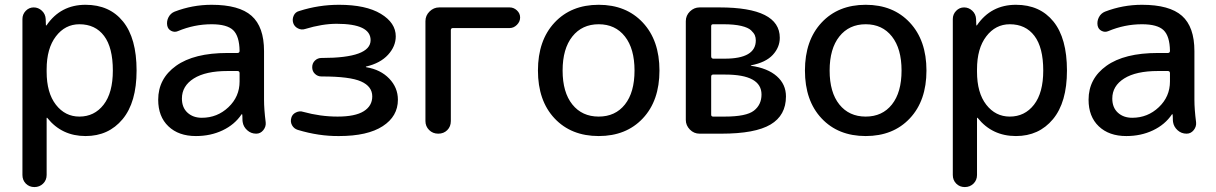

<svg xmlns="http://www.w3.org/2000/svg" viewBox="-20 -550 5003 790"><path d="M171.9 -264.6V-254.9Q171.9 -168 210 -119.1Q248 -70.3 306.6 -70.3Q368.2 -70.3 406.2 -119.1Q444.3 -168 444.3 -259.8Q444.3 -354.5 408.2 -402.3Q372.1 -450.2 306.6 -450.2Q248 -450.2 210 -400.4Q171.9 -350.6 171.9 -264.6ZM72.3 169.9V-471.7Q72.3 -491.2 85.9 -505.4Q99.6 -519.5 118.7 -519.5Q137.7 -519.5 152.3 -505.9Q167 -492.2 168 -471.7L168.9 -446.3Q168.9 -445.3 169.9 -445.3Q171.9 -445.3 171.9 -446.3Q229.5 -530.3 332 -530.3Q430.7 -530.3 486.3 -461.4Q542 -392.6 542 -259.8Q542 -128.9 484.4 -59.6Q426.8 9.8 332 9.8Q234.4 9.8 174.8 -64.5Q174.8 -65.4 172.9 -65.4Q171.9 -65.4 171.9 -64.5V169.9Q171.9 191.4 157.2 205.6Q142.6 219.7 121.6 219.7Q100.6 219.7 86.4 205.6Q72.3 191.4 72.3 169.9Z M916 -257.8Q826.2 -257.8 777.3 -227.1Q728.5 -196.3 728.5 -144.5Q728.5 -107.4 751.5 -86.4Q774.4 -65.4 810.5 -65.4Q874 -65.4 919.9 -108.9Q965.8 -152.3 965.8 -214.8V-249Q965.8 -257.8 957 -257.8ZM786.1 9.8Q714.8 9.8 672.9 -30.3Q630.9 -70.3 630.9 -139.6Q630.9 -226.6 704.6 -279.3Q778.3 -332 916 -332H957Q965.8 -332 965.8 -340.8Q964.8 -401.4 939.5 -425.8Q914.1 -450.2 850.6 -450.2Q779.3 -450.2 711.9 -421.9Q698.2 -416 684.6 -422.9Q670.9 -429.7 668 -445.3Q665 -462.9 673.3 -479Q681.6 -495.1 698.2 -502Q771.5 -530.3 850.6 -530.3Q963.9 -530.3 1015.1 -484.9Q1066.4 -439.5 1066.4 -339.8V-139.6Q1066.4 -100.6 1073.2 -46.9Q1075.2 -29.3 1063.5 -14.6Q1051.8 0 1034.2 0Q1012.7 0 997.1 -14.2Q981.4 -28.3 978.5 -47.9Q977.5 -52.7 977.5 -63.5Q977.5 -74.2 976.6 -79.1Q976.6 -80.1 975.6 -80.1Q973.6 -80.1 973.6 -79.1Q945.3 -37.1 896 -13.7Q846.7 9.8 786.1 9.8Z M1205.1 -15.6Q1189.5 -20.5 1181.6 -34.7Q1173.8 -48.8 1178.7 -65.4Q1182.6 -80.1 1197.8 -87.4Q1212.9 -94.7 1227.5 -89.8Q1297.9 -70.3 1369.1 -70.3Q1441.4 -70.3 1476.6 -92.3Q1511.7 -114.3 1511.7 -153.3Q1511.7 -194.3 1465.8 -214.8Q1419.9 -235.4 1304.7 -235.4H1302.7Q1287.1 -235.4 1275.9 -246.1Q1264.6 -256.8 1264.6 -273.4Q1264.6 -290 1275.9 -300.8Q1287.1 -311.5 1302.7 -311.5H1304.7Q1504.9 -311.5 1504.9 -384.8Q1504.9 -452.1 1365.2 -452.1Q1305.7 -452.1 1235.4 -430.7Q1220.7 -425.8 1206.1 -433.1Q1191.4 -440.4 1186.5 -455.1Q1181.6 -470.7 1188.5 -485.8Q1195.3 -501 1211.9 -504.9Q1291 -530.3 1375 -530.3Q1485.4 -530.3 1546.9 -493.2Q1608.4 -456.1 1608.4 -400.4Q1608.4 -359.4 1576.7 -324.7Q1544.9 -290 1487.3 -276.4Q1485.4 -276.4 1485.4 -275.4Q1485.4 -273.4 1487.3 -273.4Q1545.9 -263.7 1581.5 -226.6Q1617.2 -189.5 1617.2 -139.6Q1617.2 -71.3 1554.7 -30.8Q1492.2 9.8 1375 9.8Q1292 10.7 1205.1 -15.6Z M1730.5 -51.8V-462.9Q1730.5 -486.3 1747.6 -502.9Q1764.6 -519.5 1787.1 -519.5H2077.1Q2093.8 -519.5 2106.9 -507.3Q2120.1 -495.1 2120.1 -478Q2120.1 -460.9 2106.9 -447.8Q2093.8 -434.6 2077.1 -434.6H1843.8Q1835 -434.6 1835 -425.8V-51.8Q1835 -29.3 1820.3 -14.6Q1805.7 0 1783.2 0Q1760.7 0 1745.6 -15.1Q1730.5 -30.3 1730.5 -51.8Z M2551.3 -399.9Q2511.7 -450.2 2443.4 -450.2Q2375 -450.2 2335 -399.9Q2294.9 -349.6 2294.9 -259.8Q2294.9 -169.9 2335 -120.1Q2375 -70.3 2443.4 -70.3Q2511.7 -70.3 2551.3 -120.1Q2590.8 -169.9 2590.8 -259.8Q2590.8 -349.6 2551.3 -399.9ZM2625 -63Q2556.6 9.8 2443.4 9.8Q2330.1 9.8 2261.7 -63Q2193.4 -135.7 2193.4 -259.8Q2193.4 -383.8 2261.7 -457Q2330.1 -530.3 2443.4 -530.3Q2556.6 -530.3 2625 -457Q2693.4 -383.8 2693.4 -259.8Q2693.4 -135.7 2625 -63Z M2906.2 -234.4V-78.1Q2906.2 -70.3 2914.1 -70.3H2961.9Q3050.8 -70.3 3082 -94.7Q3113.3 -119.1 3113.3 -161.1Q3113.3 -243.2 2963.9 -243.2H2914.1Q2906.2 -243.2 2906.2 -234.4ZM2906.2 -442.4V-318.4Q2906.2 -309.6 2914.1 -308.6H2961.9Q3089.8 -308.6 3089.8 -383.8Q3089.8 -395.5 3085.9 -404.8Q3082 -414.1 3070.3 -425.3Q3058.6 -436.5 3029.8 -443.4Q3001 -450.2 2956.1 -450.2H2914.1Q2906.2 -450.2 2906.2 -442.4ZM2858.4 0Q2835 0 2818.4 -17.1Q2801.8 -34.2 2801.8 -56.6V-462.9Q2801.8 -486.3 2818.8 -502.9Q2835.9 -519.5 2858.4 -519.5H2940.4Q3188.5 -519.5 3188.5 -394.5Q3188.5 -355.5 3159.7 -324.2Q3130.9 -293 3070.3 -281.2Q3069.3 -281.2 3069.3 -280.3Q3069.3 -279.3 3070.3 -279.3Q3138.7 -269.5 3176.3 -236.3Q3213.9 -203.1 3213.9 -153.3Q3213.9 -75.2 3150.4 -37.6Q3086.9 0 2948.2 0Z M3649.9 -399.9Q3610.4 -450.2 3542 -450.2Q3473.6 -450.2 3433.6 -399.9Q3393.6 -349.6 3393.6 -259.8Q3393.6 -169.9 3433.6 -120.1Q3473.6 -70.3 3542 -70.3Q3610.4 -70.3 3649.9 -120.1Q3689.5 -169.9 3689.5 -259.8Q3689.5 -349.6 3649.9 -399.9ZM3723.6 -63Q3655.3 9.8 3542 9.8Q3428.7 9.8 3360.4 -63Q3292 -135.7 3292 -259.8Q3292 -383.8 3360.4 -457Q3428.7 -530.3 3542 -530.3Q3655.3 -530.3 3723.6 -457Q3792 -383.8 3792 -259.8Q3792 -135.7 3723.6 -63Z M4000 -264.6V-254.9Q4000 -168 4038.1 -119.1Q4076.2 -70.3 4134.8 -70.3Q4196.3 -70.3 4234.4 -119.1Q4272.5 -168 4272.5 -259.8Q4272.5 -354.5 4236.3 -402.3Q4200.2 -450.2 4134.8 -450.2Q4076.2 -450.2 4038.1 -400.4Q4000 -350.6 4000 -264.6ZM3900.4 169.9V-471.7Q3900.4 -491.2 3914.1 -505.4Q3927.7 -519.5 3946.8 -519.5Q3965.8 -519.5 3980.5 -505.9Q3995.1 -492.2 3996.1 -471.7L3997.1 -446.3Q3997.1 -445.3 3998 -445.3Q4000 -445.3 4000 -446.3Q4057.6 -530.3 4160.2 -530.3Q4258.8 -530.3 4314.5 -461.4Q4370.1 -392.6 4370.1 -259.8Q4370.1 -128.9 4312.5 -59.6Q4254.9 9.8 4160.2 9.8Q4062.5 9.8 4002.9 -64.5Q4002.9 -65.4 4001 -65.4Q4000 -65.4 4000 -64.5V169.9Q4000 191.4 3985.4 205.6Q3970.7 219.7 3949.7 219.7Q3928.7 219.7 3914.6 205.6Q3900.4 191.4 3900.4 169.9Z M4744.1 -257.8Q4654.3 -257.8 4605.5 -227.1Q4556.6 -196.3 4556.6 -144.5Q4556.6 -107.4 4579.6 -86.4Q4602.5 -65.4 4638.7 -65.4Q4702.1 -65.4 4748 -108.9Q4793.9 -152.3 4793.9 -214.8V-249Q4793.9 -257.8 4785.2 -257.8ZM4614.3 9.8Q4543 9.8 4501 -30.3Q4459 -70.3 4459 -139.6Q4459 -226.6 4532.7 -279.3Q4606.4 -332 4744.1 -332H4785.2Q4793.9 -332 4793.9 -340.8Q4793 -401.4 4767.6 -425.8Q4742.2 -450.2 4678.7 -450.2Q4607.4 -450.2 4540 -421.9Q4526.4 -416 4512.7 -422.9Q4499 -429.7 4496.1 -445.3Q4493.2 -462.9 4501.5 -479Q4509.8 -495.1 4526.4 -502Q4599.6 -530.3 4678.7 -530.3Q4792 -530.3 4843.3 -484.9Q4894.5 -439.5 4894.5 -339.8V-139.6Q4894.5 -100.6 4901.4 -46.9Q4903.3 -29.3 4891.6 -14.6Q4879.9 0 4862.3 0Q4840.8 0 4825.2 -14.2Q4809.6 -28.3 4806.6 -47.9Q4805.7 -52.7 4805.7 -63.5Q4805.7 -74.2 4804.7 -79.1Q4804.7 -80.1 4803.7 -80.1Q4801.8 -80.1 4801.8 -79.1Q4773.4 -37.1 4724.1 -13.7Q4674.8 9.8 4614.3 9.8Z"/></svg>

Font: Rounded Mgen+ 2p medium
Style: Regular
Weight: 500
Designer: [Source Han Sans]
Ryoko NISHIZUKA  (kana & ideographs); Paul D. Hunt (Latin, Greek & Cyrillic); Wenlong ZHANG  (bopomofo
Version: Version 1.059.20150602